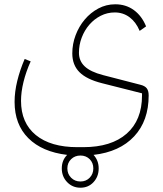

<svg xmlns="http://www.w3.org/2000/svg" viewBox="-20 -485 758 895"><path d="M355 390Q318 390 293 364Q268 338 268 300Q268 262 293 237Q176 223 112 159Q48 95 48 -10Q48 -57 60.5 -108Q73 -159 95 -210L123 -199Q101 -150 89.5 -103Q78 -56 78 -15Q78 88 147 144.5Q216 201 341 201H368Q499 201 570.5 138Q642 75 642 -40V-50L456 -97Q384 -115 350.5 -148.5Q317 -182 317 -236Q317 -280 332.5 -321Q348 -362 375 -394Q402 -426 438.5 -445.5Q475 -465 517 -465Q567 -465 604 -438Q641 -411 661 -362L631 -341Q614 -382 584 -404.5Q554 -427 515 -427Q480 -427 449.5 -411.5Q419 -396 396.5 -370Q374 -344 361 -310Q348 -276 348 -239Q348 -201 375 -175.5Q402 -150 460 -135L634 -90Q655 -85 664 -73.5Q673 -62 673 -40Q673 78 605.5 150.5Q538 223 416 237Q440 263 440 300Q440 338 416 364Q392 390 355 390ZM355 361Q381 361 398 343.5Q415 326 415 300Q415 274 398 257Q381 240 355 240Q329 240 311.5 257Q294 274 294 300Q294 326 311.5 343.5Q329 361 355 361Z"/></svg>

Font: IBM Plex Sans Arabic ExtraLight
Style: Regular
Weight: 200
Designer: Mike Abbink, Paul van der Laan, Pieter van Rosmalen, Wael Morcos, Khajak Apelian
Foundry: Bold Monday
Version: Version 1.1